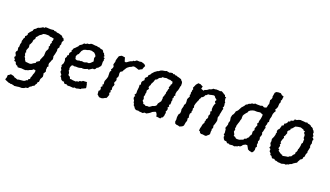

<svg xmlns="http://www.w3.org/2000/svg" viewBox="-79 -1302 3626 2107"><g transform="rotate(20 1734.0 -248.5)"><path d="M137 214 133 211 105 205 90 207 86 203 70 202 24 183 23 174 30 156 32 126 45 120 61 106 92 113 101 117 109 125 126 129 147 137 163 132 178 131 206 128 215 127 231 121 242 110 258 105 260 90 276 84 277 61 285 49 287 37 291 22 298 7 303 -24 279 -31 265 -19 256 -14 237 -7 223 1 203 6 195 10 176 9 147 6 118 9 103 8 96 -5 86 -7 71 -19V-26L64 -40L45 -44L46 -65L38 -70L31 -85L42 -99L36 -117L27 -132L30 -150L41 -161L40 -178L36 -197L43 -205L44 -239L51 -262L48 -278L55 -298V-306L67 -323L65 -341L79 -352L86 -365L83 -377L97 -397L108 -410L124 -424L122 -429L131 -446L153 -460L155 -466L168 -476L184 -480L208 -493L215 -499H237L241 -509H264L274 -508L301 -507L316 -508L340 -511L346 -503L368 -504L377 -497L394 -495H401L420 -489L443 -482L456 -465L467 -463L479 -440L466 -417L467 -389L458 -371L461 -353L453 -342L446 -330L449 -307L446 -295L444 -284L440 -265L436 -252L432 -237L436 -224L437 -203L428 -188L424 -175L417 -159L413 -151V-130L420 -117L407 -103L408 -93L406 -69L412 -55L404 -39L394 -25L398 -11L400 12L393 26L383 43L381 57L379 79L366 89L364 106L353 120L348 135L327 146L318 156L302 164L297 173L287 185L263 189L250 199L225 207H192L174 210ZM212 -73 230 -76 253 -92 274 -103 277 -118 309 -138V-154L323 -187L333 -210L334 -243L336 -263L341 -272L352 -292L353 -308L347 -320L357 -334L354 -353L366 -373L359 -381L368 -400L369 -422L340 -428H321L315 -434L300 -436H269L245 -431L223 -411L215 -409L198 -390L192 -381L180 -371L179 -348L167 -335L163 -323L162 -306L149 -278L142 -269L146 -240L132 -206L130 -191L137 -178L129 -170L132 -152L138 -139L136 -127L148 -111L152 -96L168 -75L176 -77Z M679 9 678 2 649 3 640 -6 639 -16H621L603 -25L594 -41L590 -50L578 -60L584 -75L577 -86L570 -93L562 -109L566 -125L562 -134L553 -147L556 -164L549 -177L564 -205L567 -234L560 -263L572 -282L571 -298L586 -309L584 -328L587 -337L603 -355L597 -364L607 -383L611 -396L624 -406L639 -422L653 -436L656 -446L665 -455L686 -468L691 -476L703 -487H722L732 -497L753 -498L761 -501L773 -509L792 -510L824 -506L840 -507L858 -502L876 -501L881 -499L890 -493L913 -490L923 -482L930 -467L944 -458L949 -444L959 -432L951 -419L968 -411L964 -394L968 -384L962 -367L963 -338L961 -318L948 -303L937 -289L922 -282L914 -267L901 -257L885 -259L869 -249L853 -238L839 -232L834 -237L809 -227L799 -224L777 -221L772 -225L755 -220L738 -216L725 -215L702 -216L682 -213L669 -218L656 -214L645 -193L642 -175L647 -162L643 -149L653 -132L657 -116L656 -103L667 -94L679 -89L685 -72L689 -67L703 -68L722 -64L759 -62L764 -68L790 -72L794 -82L819 -86L829 -96L854 -97L877 -99L875 -89L881 -78L888 -42L887 -31L856 -16L842 -11L838 -3L809 2L787 8L766 4L753 13L746 12L708 9L705 11ZM686 -286H695L720 -292L728 -290L743 -295L770 -291L786 -296L801 -301L823 -300L840 -310L849 -319L866 -336L859 -369L860 -381L866 -390L860 -408L847 -422L837 -431L826 -433L807 -439L782 -438L753 -428H744L720 -419L710 -408L701 -398L694 -380L685 -357L673 -347L662 -323L665 -314L669 -293Z M1061 13 1046 4 1041 -3 1032 -8 1030 -20 1027 -52 1041 -64 1042 -85 1035 -99 1051 -114 1044 -132 1056 -139 1053 -158V-176L1059 -191L1065 -206L1069 -219L1073 -235L1072 -246V-263L1071 -279L1073 -294L1084 -307L1075 -318L1087 -338L1091 -351V-361L1081 -378L1084 -392L1091 -414L1090 -428L1091 -434L1095 -449L1106 -483L1115 -490L1136 -501L1163 -497L1175 -495L1176 -488L1187 -451L1202 -448L1214 -455L1233 -469L1250 -479L1264 -482L1272 -492L1290 -494L1303 -506L1314 -509L1340 -507L1362 -511L1392 -502L1403 -496L1415 -482L1405 -462L1396 -436L1386 -434L1367 -422L1361 -419L1326 -431L1301 -436L1288 -431L1276 -422L1256 -414L1250 -409L1233 -396L1221 -379L1219 -374L1210 -362L1201 -342L1181 -330L1176 -314L1179 -283L1177 -268L1165 -250L1170 -241L1171 -223L1162 -205L1157 -191L1168 -178L1166 -162L1157 -145V-128L1160 -114L1148 -97L1158 -85L1145 -71L1153 -50L1142 -20L1134 -6L1123 -4L1103 8L1088 13Z M1565 12 1550 10 1520 8 1514 4 1491 6 1481 4 1465 -8 1458 -21 1442 -37 1443 -50 1434 -60 1431 -75 1429 -87 1419 -100 1415 -122 1426 -136 1412 -145 1426 -167V-177L1425 -197L1427 -212L1430 -242L1428 -268L1440 -274L1436 -298L1440 -312L1461 -334L1457 -356L1465 -367L1482 -382V-398L1494 -409L1503 -418L1507 -428L1526 -449L1537 -460L1550 -467L1554 -473L1574 -481L1593 -495L1610 -501L1641 -506L1656 -512L1690 -505L1707 -511L1729 -512L1734 -504L1750 -508L1764 -499L1776 -501L1791 -493L1802 -492L1835 -481L1840 -471L1850 -463L1858 -447L1859 -413L1852 -398V-387L1845 -356L1836 -337L1834 -323L1831 -307L1837 -291L1825 -281L1826 -258L1817 -250L1824 -234L1818 -215L1820 -203L1818 -180L1805 -171L1815 -156L1800 -135L1810 -127L1805 -104L1797 -90L1805 -75L1799 -63L1800 -49L1790 -20L1775 -12L1767 2L1730 -3L1715 -5L1718 -18L1706 -42L1696 -50L1677 -43L1658 -34L1650 -25L1630 -11L1604 3L1584 0ZM1565 -73 1596 -78 1606 -75 1624 -86 1640 -98 1657 -103 1670 -110 1682 -122 1686 -143 1691 -150 1708 -173 1713 -180 1717 -219 1713 -226 1723 -247 1725 -261 1731 -272 1730 -291 1736 -306 1739 -327 1747 -343 1737 -351 1749 -373 1748 -385 1760 -398 1757 -423 1739 -428 1724 -434 1712 -432 1680 -438 1657 -433H1636L1626 -421L1606 -413L1596 -401L1588 -389L1569 -380L1560 -351L1551 -334L1543 -319V-307L1536 -298L1529 -277L1540 -261L1523 -237L1526 -210L1520 -195L1523 -184L1515 -163L1520 -148L1524 -137L1519 -122L1520 -114L1536 -95L1535 -85L1559 -81Z M2008 -481 2024 -499 2025 -504 2054 -503 2072 -493 2085 -488 2078 -458 2110 -447 2117 -459 2134 -464 2150 -473 2162 -483 2178 -488 2192 -494 2202 -504 2228 -505 2232 -508 2263 -507 2282 -504 2295 -510 2306 -506 2324 -496 2332 -489 2347 -483 2353 -466 2369 -461 2362 -443 2366 -438 2368 -419 2377 -409 2375 -390 2379 -379 2378 -356 2370 -346 2382 -334 2376 -318 2369 -280 2364 -264 2367 -257 2360 -238 2356 -222 2359 -210 2362 -195 2360 -177 2356 -162 2350 -142 2343 -125 2345 -112 2348 -97 2338 -85 2341 -65 2338 -57 2339 -23 2328 -10 2314 1 2305 10 2290 11 2265 7 2244 8 2229 -2 2227 -12 2212 -20 2215 -48 2221 -69 2224 -87 2228 -102 2240 -119 2236 -130 2243 -146V-161L2254 -177L2257 -190L2253 -208L2261 -219L2264 -241L2256 -256L2270 -267L2264 -289L2266 -319L2269 -331L2274 -348L2282 -359L2271 -371L2268 -383L2279 -400L2251 -424V-429L2236 -438L2207 -433L2189 -428L2171 -427L2154 -411L2145 -408L2139 -393L2127 -379L2111 -371L2106 -355L2097 -345V-334L2089 -319L2075 -283L2071 -266L2069 -257L2074 -237L2066 -224L2070 -203L2063 -188L2069 -181L2054 -157V-150V-130L2059 -115L2049 -103L2052 -83V-73L2044 -51L2039 -20L2038 -14L2023 1L2016 4L1995 13L1976 7L1959 6L1940 -2V-6L1933 -20L1937 -51L1935 -64V-78L1938 -99L1942 -114L1952 -123L1955 -141V-152L1952 -175L1955 -184L1960 -203L1963 -215L1961 -226L1973 -243L1975 -265L1974 -277L1972 -294L1976 -309L1982 -320L1990 -335L1983 -351L1990 -362L1986 -382L1991 -391V-410L1998 -424L1989 -438L1997 -455Z M2579 11 2567 4 2550 6 2541 -3 2534 -11H2515L2503 -21L2496 -34L2490 -47L2495 -60L2481 -74L2487 -89L2484 -117L2482 -135L2473 -144L2481 -166L2484 -175L2489 -190L2487 -208L2496 -235L2491 -268L2490 -274L2497 -304L2509 -320L2517 -342L2519 -354L2534 -368L2541 -376L2548 -389L2556 -404L2564 -419L2574 -429L2589 -447L2598 -463L2614 -470L2625 -482L2647 -490L2656 -498L2681 -500L2688 -509L2701 -507L2714 -506H2757L2766 -511L2777 -512L2795 -502L2821 -508L2827 -526L2829 -541L2836 -557L2834 -575L2833 -590L2831 -599L2841 -613L2847 -634L2843 -643L2849 -680L2851 -692L2864 -706L2887 -711H2917L2923 -705L2936 -694L2957 -688L2955 -671L2952 -645L2943 -635L2949 -619L2940 -599L2939 -588L2938 -572V-559L2929 -537L2919 -522L2931 -507L2920 -490L2914 -475L2911 -468L2909 -451L2908 -434L2903 -416L2900 -407L2899 -384L2902 -373L2890 -359V-339L2886 -330L2880 -311L2889 -296L2884 -286L2877 -252L2870 -234L2877 -220L2875 -204L2865 -178L2869 -164L2870 -148L2861 -128L2866 -113L2862 -91L2870 -69L2859 -56L2861 -28L2853 -10L2854 -8L2840 8L2802 0L2800 -3L2787 -9L2783 -19L2765 -50L2744 -49L2715 -33L2716 -27L2695 -9L2676 -8L2670 -1L2640 8L2637 12L2613 7ZM2647 -74 2663 -76 2704 -92 2711 -106 2730 -112 2744 -131 2752 -135 2758 -158 2769 -171 2771 -187 2769 -210 2784 -234 2777 -245 2789 -281 2795 -291 2785 -311 2796 -321V-338L2800 -358L2804 -366L2809 -399L2810 -422L2785 -432L2776 -436L2763 -434L2740 -431L2707 -432L2687 -427L2665 -417L2649 -403L2646 -390L2635 -378L2625 -366L2613 -349L2607 -336L2606 -310L2607 -299L2601 -284L2596 -261L2588 -238L2579 -207L2581 -195L2575 -179L2582 -165L2576 -139L2586 -121L2592 -107L2590 -94L2607 -90L2624 -75Z M3186 14 3161 11H3145L3126 4L3108 3L3095 -9L3071 -7L3057 -22L3059 -28L3036 -36L3039 -46L3033 -55L3017 -72L3019 -86L3017 -97L3001 -107L3009 -128L3004 -141L2996 -156V-164L2999 -181L2995 -206L3009 -236L3017 -264L3016 -276L3023 -295L3016 -305L3023 -326L3036 -338L3040 -352L3046 -371V-381L3065 -389L3067 -412L3082 -418L3095 -434L3099 -449L3118 -453L3121 -467L3138 -470L3154 -479L3158 -494H3181L3201 -504L3222 -509L3236 -507L3261 -506L3281 -503L3299 -508L3312 -498L3319 -500L3344 -491L3352 -481L3365 -477L3377 -468L3383 -456L3392 -449L3402 -429L3400 -416L3401 -409L3414 -391L3407 -376L3418 -368L3427 -352L3419 -340L3421 -326L3424 -307L3418 -294L3416 -274L3422 -266L3416 -236L3410 -210L3413 -197L3406 -184L3401 -169L3400 -148L3387 -133L3388 -121L3380 -110L3363 -99L3358 -87L3348 -70L3344 -56L3331 -49L3309 -35L3293 -21L3272 -13L3266 -6L3247 -1L3235 7L3215 5L3203 9ZM3167 -71 3207 -79 3230 -82 3242 -93 3260 -99 3274 -122 3293 -140 3287 -149 3296 -163 3303 -178 3304 -199 3309 -206 3317 -242 3318 -268 3329 -283 3328 -290 3329 -325 3319 -333 3320 -362 3314 -379 3303 -388 3308 -408 3288 -413V-420L3251 -433L3220 -429L3191 -422L3175 -403L3162 -388L3151 -383V-367L3135 -355L3126 -340L3132 -322L3126 -309L3119 -289L3109 -277L3116 -264L3104 -236L3096 -205L3107 -198L3098 -177L3106 -168L3103 -153L3097 -134L3112 -125L3108 -110L3135 -91L3150 -82H3160Z"/></g></svg>

Font: Winky Rough
Style: Italic
Weight: 400
Italic angle: -8.97852°
Designer: Simon Atzbach
Foundry: typofactur
Version: Version 1.206